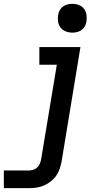

<svg xmlns="http://www.w3.org/2000/svg" viewBox="-63 -765 533 1000"><path d="M-43 215V123H86Q97 123 109 119.5Q121 116 130 108Q139 100 144 88.5Q149 77 151 66L233 -428H142V-520H356L257 81Q253 100 246 119Q239 138 227 154Q215 170 198 182.5Q181 195 162.5 202.5Q144 210 124.5 212.5Q105 215 86 215ZM314 -595Q296 -595 279.5 -601.5Q263 -608 252.5 -621.5Q242 -635 239.5 -652.5Q237 -670 240 -688Q242 -701 248.5 -712.5Q255 -724 265.5 -731.5Q276 -739 288.5 -742Q301 -745 314 -745Q332 -745 348.5 -738.5Q365 -732 375 -718.5Q385 -705 387.5 -687.5Q390 -670 387 -652Q385 -639 378.5 -627.5Q372 -616 361.5 -608.5Q351 -601 338.5 -598Q326 -595 314 -595Z"/></svg>

Font: Iosevka Etoile SmBdObl
Style: Regular
Weight: 600
Italic angle: -9°
Designer: Belleve Invis
Foundry: Belleve Invis
Version: Version 15.5.2; ttfautohint (v1.8.4)